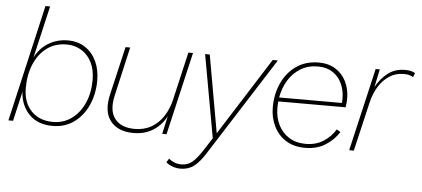

<svg xmlns="http://www.w3.org/2000/svg" viewBox="-56 -829 2535 1154"><g transform="rotate(5 1211.0 -252.5)"><path d="M327 -510Q388 -510 432 -480.5Q476 -451 499.5 -400.5Q523 -350 523 -285Q523 -205 493.5 -138Q464 -71 409 -30.5Q354 10 279 10Q189 10 137.5 -43Q86 -96 81 -178L40 0H12L174 -704H202L129 -389Q157 -446 209.5 -478Q262 -510 327 -510ZM279 -14Q343 -14 392 -50Q441 -86 468 -147.5Q495 -209 495 -286Q495 -348 472.5 -392.5Q450 -437 410.5 -461Q371 -485 322 -485Q252 -485 202.5 -448Q153 -411 126 -347.5Q99 -284 99 -203Q99 -116 148 -65Q197 -14 279 -14Z M767 10Q673 10 628 -47Q583 -104 607 -208L675 -500H703L636 -207Q614 -113 652 -64Q690 -15 772 -15Q830 -15 873.5 -40.5Q917 -66 945 -109.5Q973 -153 986 -206L1054 -500H1082L966 0H940L964 -109Q937 -55 886.5 -22.5Q836 10 767 10Z M1067 199Q1041 199 1017.5 190Q994 181 980 168L994 145Q1028 173 1070 173Q1107 173 1134 151.5Q1161 130 1197 75L1245 0L1155 -500H1183L1266 -32L1563 -500H1594L1220 87Q1182 148 1148 173.5Q1114 199 1067 199Z M1802 9Q1733 9 1685.5 -21.5Q1638 -52 1613 -103.5Q1588 -155 1588 -217Q1588 -295 1617.5 -361.5Q1647 -428 1704 -468.5Q1761 -509 1841 -509Q1899 -509 1941.5 -482.5Q1984 -456 2006.5 -410Q2029 -364 2029 -307Q2029 -282 2024 -255H1618Q1616 -236 1616 -216Q1616 -158 1639 -112.5Q1662 -67 1704 -41Q1746 -15 1804 -15Q1865 -15 1910.5 -44Q1956 -73 1983 -118L2006 -104Q1975 -55 1924 -23Q1873 9 1802 9ZM1838 -485Q1778 -485 1733 -457.5Q1688 -430 1659.5 -383.5Q1631 -337 1621 -279H2000Q2001 -294 2001 -305Q2001 -355 1982 -396Q1963 -437 1926.5 -461Q1890 -485 1838 -485Z M2068 0 2184 -500H2209L2186 -391Q2214 -443 2257 -476.5Q2300 -510 2362 -510Q2400 -510 2422 -496L2412 -471Q2392 -485 2355 -485Q2306 -485 2267.5 -459.5Q2229 -434 2203 -391Q2177 -348 2165 -295L2096 0Z"/></g></svg>

Font: Prodigy Sans ExtraLight
Style: Italic
Weight: 200
Italic angle: -13°
Designer: Wei Huang
Foundry: Wei Huang
Version: Version 1.003; ttfautohint (v1.8.3)